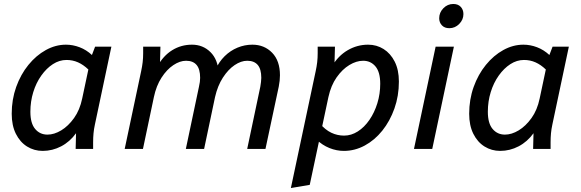

<svg xmlns="http://www.w3.org/2000/svg" viewBox="-20 -750 2924 967"><path d="M39 -177Q39 -249 61.5 -312Q84 -375 123 -423Q162 -471 211 -498Q260 -525 312 -525Q347 -525 381 -512Q415 -499 443 -473L459 -515H541L458 -123Q453 -100 451 -78.5Q449 -57 449 -34V0H361L363 -79Q332 -36 288 -13Q244 10 195 10Q152 10 116.5 -12Q81 -34 60 -76Q39 -118 39 -177ZM133 -187Q133 -129 157 -100.5Q181 -72 219 -72Q253 -72 288.5 -93.5Q324 -115 353 -155.5Q382 -196 394 -254L425 -400Q400 -424 373 -436Q346 -448 315 -448Q279 -448 246.5 -427Q214 -406 188 -369.5Q162 -333 147.5 -286Q133 -239 133 -187Z M608 0 691 -392Q696 -415 698.5 -436.5Q701 -458 701 -482V-515H788L785 -403L773 -416Q802 -469 847 -497Q892 -525 947 -525Q1002 -525 1040 -487.5Q1078 -450 1081 -383L1065 -399Q1083 -439 1111.5 -467Q1140 -495 1176 -510Q1212 -525 1251 -525Q1311 -525 1350.5 -484.5Q1390 -444 1390 -371Q1390 -358 1388.5 -343.5Q1387 -329 1384 -314L1317 0H1225L1291 -313Q1293 -326 1294.5 -337Q1296 -348 1296 -358Q1296 -402 1278 -423Q1260 -444 1225 -444Q1194 -444 1161.5 -422Q1129 -400 1102.5 -359Q1076 -318 1063 -261L1008 0H916L982 -313Q985 -326 986.5 -337Q988 -348 988 -358Q988 -402 970 -423Q952 -444 917 -444Q886 -444 853 -422Q820 -400 793.5 -359Q767 -318 755 -261L700 0Z M1445 197 1570 -392Q1575 -415 1577.5 -436.5Q1580 -458 1580 -482V-515H1667L1664 -403L1652 -416Q1683 -469 1731 -497Q1779 -525 1834 -525Q1877 -525 1912 -503Q1947 -481 1968 -439.5Q1989 -398 1989 -339Q1989 -267 1966.5 -203.5Q1944 -140 1905.5 -92Q1867 -44 1817 -17Q1767 10 1712 10Q1675 10 1639 -4.5Q1603 -19 1573 -48L1590 -129Q1618 -96 1648.5 -81.5Q1679 -67 1713 -67Q1749 -67 1782 -88Q1815 -109 1840.5 -146Q1866 -183 1880.5 -230Q1895 -277 1895 -328Q1895 -387 1871 -415.5Q1847 -444 1809 -444Q1775 -444 1739.5 -422.5Q1704 -401 1675.5 -360.5Q1647 -320 1634 -261L1540 181Z M2065 0 2174 -515H2266L2157 0ZM2192 -658Q2192 -687 2213 -708.5Q2234 -730 2263 -730Q2287 -730 2300.5 -715.5Q2314 -701 2314 -679Q2314 -651 2293 -629.5Q2272 -608 2243 -608Q2219 -608 2205.5 -622.5Q2192 -637 2192 -658Z M2343 -177Q2343 -249 2365.5 -312Q2388 -375 2427 -423Q2466 -471 2515 -498Q2564 -525 2616 -525Q2651 -525 2685 -512Q2719 -499 2747 -473L2763 -515H2845L2762 -123Q2757 -100 2755 -78.5Q2753 -57 2753 -34V0H2665L2667 -79Q2636 -36 2592 -13Q2548 10 2499 10Q2456 10 2420.5 -12Q2385 -34 2364 -76Q2343 -118 2343 -177ZM2437 -187Q2437 -129 2461 -100.5Q2485 -72 2523 -72Q2557 -72 2592.5 -93.5Q2628 -115 2657 -155.5Q2686 -196 2698 -254L2729 -400Q2704 -424 2677 -436Q2650 -448 2619 -448Q2583 -448 2550.5 -427Q2518 -406 2492 -369.5Q2466 -333 2451.5 -286Q2437 -239 2437 -187Z"/></svg>

Font: Radio Canada
Style: Italic
Weight: 400
Italic angle: -12°
Designer: Charles Daoud, Etienne Aubert Bonn, Alexandre Saumier Demers, Jacques Le Bailly
Foundry: Radio-Canada
Version: Version 2.104;gftools[0.9.28.dev5+ged2979d]